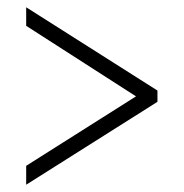

<svg xmlns="http://www.w3.org/2000/svg" viewBox="-20 -622 505 528"><path d="M52 -114V-166L354 -357L52 -551V-602L413 -373V-342Z"/></svg>

Font: Noto Serif Ethiopic Condensed Light
Style: Regular
Weight: 300
Width: 3
Designer: Monotype Design Team
Foundry: Monotype Imaging Inc.
Version: Version 2.102